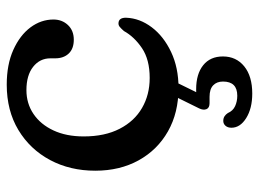

<svg xmlns="http://www.w3.org/2000/svg" viewBox="-116 -404 743 550"><g transform="rotate(-90 255.0 -128.5)"><path d="M474.6 -346.4Q474.6 -321.7 458.8 -304.9Q442.9 -288.1 416.8 -288.1Q391 -288.1 377.2 -302.6Q363.4 -317.2 363.4 -341.3V-355.2Q363.4 -385.4 339.1 -404.6Q314.8 -423.8 272.4 -423.8Q233.9 -423.8 204 -403.5Q174 -383.2 156.9 -346.4Q139.7 -309.6 139.7 -259.7Q139.7 -199.2 161.6 -156.8Q183.4 -114.4 221.3 -92.6Q259.1 -70.7 307.2 -70.7Q359.8 -70.7 392.6 -92.8Q425.3 -114.9 441.7 -144.7Q448.9 -152.7 453.5 -156.5Q458.1 -160.3 463.9 -160.1Q472.1 -159.9 476.1 -154.2Q480 -148.4 479.7 -137.9Q478.2 -99.1 452.4 -64.9Q426.5 -30.6 381.6 -9.4Q336.7 11.9 278.4 11.9Q207.6 11.9 154.3 -18.3Q100.9 -48.6 71.2 -102.4Q41.5 -156.2 41.5 -226.6Q41.5 -298.7 72.1 -356.1Q102.8 -413.5 158.2 -446.9Q213.6 -480.2 288 -480.2Q345.7 -480.2 387.5 -461.4Q429.3 -442.6 452 -412.3Q474.6 -381.9 474.6 -346.4ZM259.4 -8.9H301.5L260.9 74L233.1 66.2Q241.9 64.2 251.9 63.3Q261.9 62.4 274.7 62.4Q318.4 62.4 343.6 82.5Q368.8 102.7 368.8 139.1Q368.8 177 340.5 200.1Q312.1 223.1 262.5 223.1Q220 223.1 192.3 205.8Q164.6 188.5 164.6 163.5Q164.6 152.9 170.2 146.5Q175.8 140.1 184.2 140.1Q191.8 140.1 197.4 143.7Q202.9 147.3 206.6 153.1Q213 167.9 226.5 174Q240 180.2 256.3 180.2Q296.9 180.2 296.9 139.3Q296.9 121.5 286.1 111.2Q275.3 100.8 253.3 100.8H234.9Q221.5 100.8 217.8 91.9Q214.2 83 220 71Z"/></g></svg>

Font: Fraunces SuperSoft 9pt
Style: Regular
Weight: 900
Version: Version 1.000;[b76b70a41]